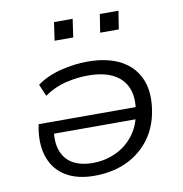

<svg xmlns="http://www.w3.org/2000/svg" viewBox="-80 -779 823 863"><g transform="rotate(-10 331.5 -348.0)"><path d="M283 8Q205 8 153.5 -23Q102 -54 81 -110.5Q60 -167 71 -241L75 -264H539L532 -210H109L139 -234Q129 -174 143.5 -133Q158 -92 194.5 -71Q231 -50 286 -50Q340 -50 389 -72Q438 -94 471.5 -137Q505 -180 515 -242L516 -248Q526 -311 507 -354Q488 -397 443.5 -419Q399 -441 331 -441Q282 -441 230.5 -429Q179 -417 131 -384L108 -438Q153 -471 216 -487Q279 -503 339 -503Q432 -503 493 -469.5Q554 -436 578.5 -373Q603 -310 585 -221Q571 -151 529 -99Q487 -47 424.5 -19.5Q362 8 283 8ZM419 -621 432 -704H517L504 -621ZM211 -621 223 -704H308L296 -621Z"/></g></svg>

Font: Nunito Sans 7pt SemiExpanded Light
Style: Italic
Weight: 300
Width: 6
Italic angle: -9°
Designer: Vernon Adams
Foundry: Vernon Adams
Version: Version 3.101;gftools[0.9.27]